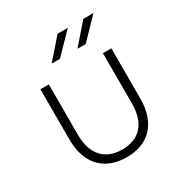

<svg xmlns="http://www.w3.org/2000/svg" viewBox="-169 -853 941 987"><g transform="rotate(-30 301.5 -360.0)"><path d="M302 4C423 4 512 -67 512 -224V-521H462V-222C462 -104 403 -42 302 -42C201 -42 141 -104 141 -222V-521H91V-224C91 -67 181 4 302 4ZM360 -606H409L523 -724H463ZM207 -606H256L371 -724H310Z"/></g></svg>

Font: Chess Sans Light
Style: Regular
Weight: 300
Designer: Wolf Bōese
Foundry: Wolf Bōese
Version: Version 7.223;Glyphs 3.3 (3306)